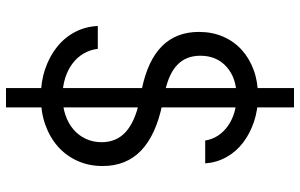

<svg xmlns="http://www.w3.org/2000/svg" viewBox="-200 -670 1000 640"><g transform="rotate(90 300.0 -350.0)"><path d="M273.6 -366.4H338V-830H273.6ZM66.6 -176Q68.6 -134.8 86.7 -100.1Q104.8 -65.4 136.4 -40.1Q168 -14.8 210.5 -0.4Q253 14 302.6 14Q353.8 14 396.2 -1.2Q438.6 -16.4 469 -43.5Q499.4 -70.6 516.4 -108.6Q533.4 -146.6 533.4 -192.2Q533.4 -271 481.8 -320.4Q430.2 -369.8 327.8 -391L286.8 -399.6Q225.6 -412.4 195.7 -441.5Q165.8 -470.6 165.8 -517.8Q165.8 -572.6 203.2 -605.6Q240.6 -638.6 301.8 -638.6Q330.4 -638.6 355.7 -630.9Q381 -623.2 400.6 -609.1Q420.2 -595 432.5 -576Q444.8 -557 448.4 -534H524.6Q522 -571.6 504.1 -604.1Q486.2 -636.6 455.9 -659.9Q425.6 -683.2 385.7 -696.6Q345.8 -710 300.2 -710Q252.6 -710 213.4 -695.6Q174.2 -681.2 145.9 -655.4Q117.6 -629.6 102 -593.4Q86.4 -557.2 86.4 -513.2Q86.4 -437.4 133.8 -390Q181.2 -342.6 275.8 -323L316.4 -314.8Q385.4 -300.2 419.7 -269.2Q454 -238.2 454 -188.6Q454 -160 442.7 -135.9Q431.4 -111.8 411.2 -94.6Q391 -77.4 362.8 -67.9Q334.6 -58.4 300.8 -58.4Q268.6 -58.4 240.8 -67.1Q213 -75.8 192.1 -91.4Q171.2 -107 158.5 -128.7Q145.8 -150.4 142.8 -176ZM273.6 130H338V-344H273.6Z"/></g></svg>

Font: CommitMonoV142 ExtLt
Style: Regular
Weight: 200
Monospace: yes
Designer: Eigil Nikolajsen
Foundry: Eigil Nikolajsen
Version: Version 1.142